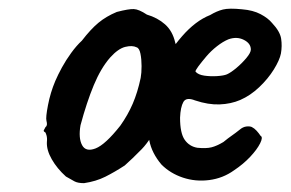

<svg xmlns="http://www.w3.org/2000/svg" viewBox="-20 -414 657 434"><path d="M170 0Q156 0 148.5 -4Q141 -8 129 -15Q109 -33 97 -54Q85 -75 86 -93Q87 -102 85 -108.5Q83 -115 82 -115Q78 -117 79 -119.5Q80 -122 83 -127Q88 -130 85 -141Q83 -148 88.5 -176.5Q94 -205 105 -231Q111 -245 120 -261.5Q129 -278 141 -294.5Q153 -311 165 -322Q185 -348 202.5 -362.5Q220 -377 244 -387Q271 -394 282.5 -393.5Q294 -393 312 -381Q336 -374 353 -359Q370 -344 376 -318Q382 -300 383 -278.5Q384 -257 376.5 -227Q369 -197 348 -152Q322 -99 300.5 -77Q279 -55 262 -40Q239 -25 218 -14.5Q197 -4 170 0ZM252 -130Q269 -154 280 -179.5Q291 -205 298 -238Q300 -249 300 -264.5Q300 -280 297.5 -292.5Q295 -305 289 -307Q279 -312 263 -308Q247 -304 229 -284Q208 -260 192 -221.5Q176 -183 162 -131Q157 -102 165.5 -86Q174 -70 196 -78.5Q218 -87 252 -130ZM509 -29Q484 -11 453 -7Q422 -3 393.5 -12.5Q365 -22 345 -42Q323 -68 317.5 -96.5Q312 -125 316 -172Q319 -211 340 -254Q361 -297 391.5 -332Q422 -367 455 -380Q470 -389 484 -392.5Q498 -396 527 -393Q552 -391 569 -382Q586 -373 595 -362Q613 -343 615.5 -326.5Q618 -310 615 -293Q612 -278 599 -257Q586 -236 566 -217Q546 -198 523 -188Q502 -179 476.5 -178Q451 -177 421 -187Q401 -195 394.5 -183.5Q388 -172 387 -148Q387 -113 397.5 -98Q408 -83 426 -80Q446 -78 458 -81Q470 -84 485 -93Q496 -102 504 -107.5Q512 -113 522 -121Q529 -127 536.5 -128Q544 -129 549 -127Q555 -124 560 -118.5Q565 -113 569 -107Q575 -104 568 -90Q561 -76 545.5 -59.5Q530 -43 509 -29ZM493 -246Q502 -250 514.5 -260.5Q527 -271 537 -283Q547 -295 547 -302Q547 -316 531 -324Q515 -332 496 -325Q484 -320 470.5 -309.5Q457 -299 446 -286Q435 -273 428 -263.5Q421 -254 422 -252Q428 -245 442 -243Q456 -241 471 -242Q486 -243 493 -246Z"/></svg>

Font: Caveat SemiBold
Style: Regular
Weight: 600
Designer: Pablo Impallari
Foundry: Pablo Impallari
Version: Version 2.000